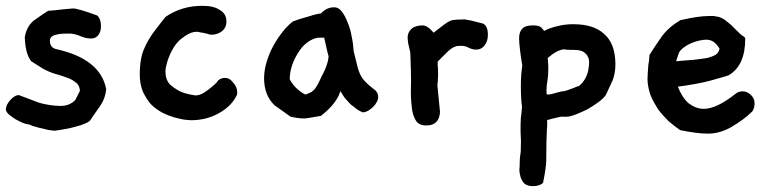

<svg xmlns="http://www.w3.org/2000/svg" viewBox="-30 -421 2662 658"><path d="M334 -115C332 -95 326 -77 314 -59C302 -42 290 -25 278 -7C271 -1 261 3 247 8C233 12 220 16 206 19C193 21 182 23 172 25C162 26 158 27 159 27C153 27 145 26 134 24C124 21 114 19 104 17C94 14 87 12 80 10C74 7 71 6 71 6C65 5 58 4 48 0C39 -4 31 -8 22 -13C14 -19 7 -23 0 -29C-6 -35 -10 -41 -10 -46C-10 -52 -8 -56 -6 -62C-3 -68 1 -73 5 -78C10 -84 14 -87 19 -90C25 -94 30 -95 35 -95L104 -69C117 -65 129 -63 141 -61C154 -59 166 -58 178 -58C190 -58 199 -60 208 -64C218 -69 225 -74 229 -80L244 -110C243 -122 239 -132 230 -138C222 -145 212 -151 199 -155C187 -160 173 -164 159 -168C145 -172 132 -178 120 -184L77 -211C63 -229 56 -257 55 -294C59 -318 69 -336 85 -350C86 -351 90 -353 98 -359C106 -365 119 -374 135 -384C138 -384 146 -385 160 -386C175 -388 195 -390 220 -392C232 -392 259 -384 303 -368C312 -360 316 -348 316 -332C316 -320 314 -311 308 -302C302 -294 294 -289 283 -289C272 -289 260 -291 246 -297C232 -303 219 -306 207 -306C191 -306 176 -306 162 -302C148 -299 141 -292 141 -281C141 -266 148 -257 161 -253C263 -231 321 -185 334 -115Z M782 -96C770 -70 749 -49 720 -33C692 -17 660 -9 624 -9C620 -9 612 -10 601 -11C591 -13 580 -15 566 -19C553 -23 540 -28 526 -35C512 -43 500 -51 488 -63C477 -75 468 -90 460 -106C453 -123 449 -143 449 -165C449 -195 452 -223 461 -247C471 -272 485 -297 505 -322L537 -363C575 -389 617 -401 663 -401C689 -401 708 -397 723 -387C739 -378 746 -365 746 -347C746 -334 742 -324 732 -315C722 -307 710 -302 694 -302C694 -302 692 -302 687 -303C683 -305 678 -306 672 -307C667 -309 662 -309 656 -310C651 -312 647 -312 643 -312C628 -312 611 -304 591 -288C571 -272 556 -247 544 -212C540 -198 537 -186 537 -176C537 -158 542 -143 552 -132C563 -122 575 -114 587 -108C600 -102 612 -99 622 -97C633 -95 639 -94 639 -94C649 -94 658 -97 667 -102C677 -108 684 -114 692 -120C700 -127 707 -132 711 -137C716 -143 718 -145 717 -145C724 -151 732 -154 740 -154C751 -154 760 -150 769 -138C779 -127 783 -116 783 -104C783 -101 783 -98 782 -96Z M1248 -118C1260 -110 1266 -101 1266 -89C1266 -83 1265 -78 1261 -71C1258 -65 1254 -60 1248 -54C1243 -49 1237 -45 1231 -41C1225 -38 1219 -36 1213 -36C1208 -38 1202 -41 1194 -46C1187 -52 1180 -57 1172 -63C1165 -70 1159 -77 1152 -85C1146 -93 1141 -101 1137 -109L1130 -92C1118 -68 1098 -46 1070 -24C1037 -18 1018 -15 1012 -15C1000 -15 984 -17 966 -21L911 -60C887 -83 875 -114 875 -153C875 -167 877 -182 881 -199C886 -217 892 -234 900 -251C909 -269 919 -286 931 -302C943 -319 957 -334 973 -347C993 -355 1011 -360 1029 -365C1047 -371 1061 -374 1070 -375C1083 -389 1098 -396 1115 -396C1125 -396 1133 -392 1141 -382C1149 -372 1155 -360 1161 -345C1167 -331 1172 -315 1175 -297C1179 -279 1181 -262 1182 -246L1195 -193C1199 -177 1205 -162 1214 -150C1224 -138 1235 -128 1248 -118ZM1096 -229C1095 -230 1090 -251 1081 -292H1066C1060 -292 1053 -291 1043 -287C1034 -283 1025 -278 1014 -268C1004 -259 994 -245 984 -227C970 -201 963 -175 963 -149C975 -127 992 -110 1016 -97C1024 -99 1029 -102 1034 -104C1040 -107 1044 -111 1048 -115C1052 -120 1055 -125 1059 -132C1063 -140 1068 -149 1072 -159C1081 -175 1086 -187 1090 -199C1094 -211 1096 -221 1096 -229Z M1626 -340C1637 -334 1642 -321 1642 -302C1642 -288 1639 -276 1631 -266C1624 -256 1614 -251 1601 -251C1593 -251 1586 -253 1577 -257C1569 -262 1560 -264 1550 -264C1542 -264 1535 -264 1527 -260C1519 -257 1510 -250 1500 -240L1470 -210V-196C1471 -192 1471 -187 1471 -181C1471 -173 1472 -165 1471 -156C1471 -148 1470 -138 1469 -128L1478 -37C1476 -7 1461 9 1431 9C1416 9 1405 5 1397 -5C1390 -15 1385 -29 1382 -46C1380 -64 1378 -84 1378 -107C1379 -131 1379 -156 1378 -184C1377 -226 1376 -247 1375 -247V-246C1373 -256 1371 -264 1369 -272C1368 -280 1367 -287 1367 -293C1367 -305 1372 -314 1380 -322C1389 -330 1402 -334 1418 -334C1429 -334 1442 -326 1456 -309C1472 -321 1483 -330 1491 -336C1500 -342 1506 -347 1512 -349C1518 -352 1524 -353 1529 -353C1535 -354 1542 -354 1550 -354C1558 -355 1564 -355 1570 -353C1577 -352 1584 -351 1591 -349Z M2079 -205V-199C2079 -189 2078 -178 2076 -168C2074 -158 2071 -148 2066 -138L2046 -95C2041 -88 2033 -80 2021 -71C2010 -63 1998 -55 1984 -47C1971 -40 1958 -35 1944 -29C1931 -24 1920 -21 1911 -21H1901C1898 -21 1894 -22 1888 -20C1882 -19 1877 -18 1871 -16C1865 -15 1860 -14 1855 -12C1851 -11 1847 -10 1845 -10C1845 0 1846 6 1845 10C1845 13 1845 17 1844 24C1844 30 1844 41 1843 56C1843 70 1842 94 1842 128C1842 137 1841 148 1839 161C1837 173 1835 188 1831 206C1823 213 1811 217 1797 217C1784 217 1774 214 1767 208C1761 202 1757 194 1754 186C1752 177 1750 169 1750 161C1751 152 1751 145 1751 140C1751 127 1752 118 1753 110C1755 102 1755 91 1755 78C1755 70 1756 63 1755 55C1755 46 1754 37 1754 27C1754 11 1754 -3 1755 -16C1757 -30 1758 -43 1759 -55C1757 -69 1755 -92 1755 -124C1755 -154 1757 -178 1760 -196C1756 -218 1754 -235 1752 -251C1750 -267 1749 -280 1749 -289C1749 -305 1753 -316 1760 -323C1768 -331 1780 -334 1797 -334C1809 -334 1819 -332 1825 -327L1835 -315C1847 -322 1862 -327 1879 -331C1897 -336 1915 -338 1934 -338C1980 -338 2014 -328 2039 -306C2065 -284 2078 -251 2079 -205ZM1986 -180C1988 -191 1989 -200 1989 -207C1989 -219 1986 -229 1977 -237C1969 -246 1956 -250 1938 -250H1928C1915 -250 1906 -251 1902 -252C1886 -250 1867 -240 1847 -222C1847 -221 1848 -217 1848 -210C1849 -204 1849 -194 1849 -182C1849 -167 1848 -154 1846 -143C1844 -133 1843 -123 1843 -114V-103C1843 -99 1844 -97 1846 -97C1848 -97 1852 -97 1857 -98C1863 -100 1868 -100 1873 -102C1879 -104 1883 -105 1888 -106C1894 -108 1897 -108 1898 -108C1902 -108 1906 -109 1912 -111C1918 -113 1923 -115 1929 -117C1935 -119 1940 -121 1944 -123C1949 -125 1952 -126 1954 -126C1970 -139 1981 -157 1986 -180Z M2549 -40C2528 -19 2504 -2 2477 14C2451 29 2424 37 2396 37C2372 37 2340 33 2301 25C2288 16 2275 6 2261 -6C2248 -19 2236 -32 2225 -47C2215 -63 2206 -78 2199 -96C2193 -114 2189 -133 2189 -151C2189 -157 2190 -163 2190 -172C2191 -182 2191 -190 2192 -199C2194 -209 2195 -217 2195 -223C2196 -230 2196 -233 2196 -233C2210 -255 2223 -275 2238 -296C2254 -318 2275 -336 2302 -352C2346 -362 2377 -366 2396 -366C2406 -366 2415 -367 2422 -365C2430 -364 2436 -363 2443 -359C2451 -356 2457 -351 2464 -345C2472 -339 2480 -332 2489 -322C2500 -311 2508 -303 2514 -299C2521 -295 2524 -292 2524 -288C2524 -227 2505 -185 2467 -163C2451 -157 2429 -152 2402 -144C2376 -137 2339 -130 2293 -124C2303 -99 2315 -80 2330 -67C2346 -55 2363 -48 2382 -48C2411 -48 2447 -65 2490 -99C2497 -105 2505 -108 2515 -108C2526 -108 2535 -104 2543 -96C2552 -88 2556 -78 2556 -66C2556 -58 2554 -49 2549 -40ZM2436 -254C2424 -275 2409 -285 2391 -285C2384 -285 2376 -284 2367 -282C2359 -280 2351 -278 2341 -274C2332 -270 2324 -266 2316 -260C2308 -255 2302 -249 2297 -241L2287 -211C2310 -213 2330 -215 2347 -216C2365 -218 2380 -220 2392 -222C2405 -225 2415 -229 2422 -233C2430 -238 2434 -245 2436 -254Z"/></svg>

Font: Gaegu
Style: Bold
Weight: 700
Designer: JIKJI
Foundry: JIKJI
Version: Version 1.00